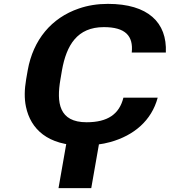

<svg xmlns="http://www.w3.org/2000/svg" viewBox="-20 -741 876 991"><path d="M427 -110C284 -110 271 -211 292 -332L300 -379C323 -507 378 -601 516 -601C627 -601 669 -556 660 -470H836C843 -625 744 -721 537 -721C483 -721 433 -713 387 -697C246 -649 151 -536 123 -378L115 -332C106 -279 105 -232 114 -190C138 -75 226 10 406 10C459 10 507 4 550 -8C671 -42 762 -118 794 -237H617C596 -152 536 -110 427 -110ZM451 230 499 -44H330L282 230Z"/></svg>

Font: Asimov
Style: XWidIt
Weight: 500
Designer: Google
Version: Version 2.000980; 2014